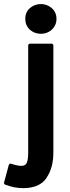

<svg xmlns="http://www.w3.org/2000/svg" viewBox="-83 -719 349 961"><path d="M58.1 -491.2Q58.1 -495.1 60.8 -497.8Q63.5 -500.5 67.4 -500.5H174.8Q178.7 -500.5 181.4 -497.8Q184.1 -495.1 184.1 -491.2V43.9Q184.1 121.6 149.9 170.9H150.4Q116.2 222.7 32.2 222.7Q9.3 222.7 -11.2 218.3V218.8Q-20.5 216.8 -31.7 213.4Q-43 210 -57.1 205.1Q-60.5 204.1 -62 200.7Q-63.5 197.3 -62.5 193.8L-39.1 106.9Q-38.1 103 -34.7 101.1Q-31.2 99.1 -27.3 100.6Q-17.6 104 -9.5 106Q-1.5 107.9 3.9 108.9Q9.3 109.9 14.2 110.6Q19 111.3 23.9 111.3Q44.4 111.3 51.3 95.2Q58.1 79.1 58.1 43.9ZM122.1 -549.8Q89.8 -549.8 66.4 -570.3Q43.5 -592.3 43.5 -624.5Q43.5 -658.2 66.9 -678.7Q90.8 -698.7 122.1 -698.7Q151.9 -698.7 175.8 -678.7Q199.7 -657.7 199.7 -624.5Q199.7 -592.8 176.3 -570.3Q152.8 -549.8 122.1 -549.8Z"/></svg>

Font: Pyidaungsu ZawDecode
Style: Bold
Weight: 700
Designer: Sun Tun
Foundry: Your Own Font Foundry
Version: Version 2.50